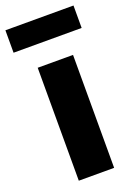

<svg xmlns="http://www.w3.org/2000/svg" viewBox="-161 -849 643 909"><g transform="rotate(-20 160.5 -394.0)"><path d="M72 0H250V-569H72ZM-11 -675H332V-788H-11Z"/></g></svg>

Font: Source Han Sans HK Heavy
Style: Regular
Weight: 900
Designer: Ryoko NISHIZUKA 西塚涼子 (kana, bopomofo & ideographs); Paul D. Hunt (Latin, Greek & Cyrillic); Sandoll Communications 산돌커뮤니
Foundry: Adobe
Version: Version 2.000;hotconv 1.0.107;makeotfexe 2.5.65593